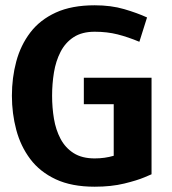

<svg xmlns="http://www.w3.org/2000/svg" viewBox="-20 -696 651 726"><path d="M297 -402H553V-37Q553 -37 526 -25.5Q499 -14 450 -2Q401 10 338 10Q251 10 191 -18Q131 -46 94.5 -94.5Q58 -143 41.5 -205Q25 -267 25 -334Q25 -402 41.5 -463.5Q58 -525 94.5 -573Q131 -621 191 -648.5Q251 -676 338 -676Q400 -676 449.5 -661.5Q499 -647 536 -630L507 -538Q464 -556 424.5 -566Q385 -576 338 -576Q290 -576 258.5 -555.5Q227 -535 209 -500Q191 -465 184 -422Q177 -379 177 -334Q177 -289 184 -247Q191 -205 209 -171Q227 -137 258.5 -117Q290 -97 338 -97Q357 -97 375 -99.5Q393 -102 410 -107V-302H297Z"/></svg>

Font: Epunda Sans
Style: Bold
Weight: 700
Designer: Simon Atzbach
Foundry: typofactur
Version: Version 2.204; ttfautohint (v1.8.4.7-5d5b)